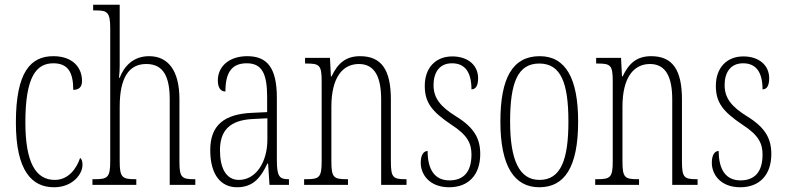

<svg xmlns="http://www.w3.org/2000/svg" viewBox="-20 -780 3312 810"><path d="M208 10C287 10 328 -46 328 -84C328 -100 325 -108 318 -114C303 -69 269 -21 211 -21C131 -21 87 -94 87 -264C87 -458 134 -513 205 -513C268 -513 289 -473 289 -401C311 -401 326 -411 326 -438C326 -498 284 -543 205 -543C111 -543 47 -479 47 -263C47 -58 115 10 208 10Z M370 0H555V-24H551C496 -24 485 -31 485 -99V-330C485 -451 523 -510 597 -510C670 -510 696 -456 696 -360V0H804V-24H797C746 -24 737 -33 737 -98V-361C737 -483 689 -543 609 -543C541 -543 503 -499 485 -452H482C484 -468 485 -486 485 -503V-760H373V-736H387C433 -736 445 -727 445 -661V-100C445 -31 434 -24 379 -24H370Z M980 10C1050 10 1081 -33 1108 -90H1111L1117 0H1199V-24H1197C1159 -24 1148 -35 1148 -105V-367C1148 -496 1106 -543 1023 -543C946 -543 899 -499 899 -441C899 -411 910 -394 931 -394C931 -476 959 -513 1021 -513C1084 -513 1107 -471 1107 -371V-307L1044 -304C925 -299 867 -251 867 -147C867 -41 913 10 980 10ZM988 -21C933 -21 908 -72 908 -146C908 -227 947 -274 1049 -278L1108 -281V-191C1108 -95 1059 -21 988 -21Z M1263 0H1448V-24H1442C1388 -24 1378 -31 1378 -99V-330C1378 -454 1426 -510 1494 -510C1563 -510 1588 -452 1588 -360V0H1695V-24H1691C1638 -24 1629 -31 1629 -100V-360C1629 -486 1589 -543 1499 -543C1437 -543 1404 -511 1379 -458H1376L1372 -536H1267V-512H1272C1327 -512 1337 -506 1337 -438V-100C1337 -31 1327 -24 1271 -24H1263Z M1875 10C1957 10 2006 -43 2006 -130C2006 -194 1982 -241 1904 -289C1838 -330 1809 -366 1809 -421C1809 -472 1832 -513 1887 -513C1942 -513 1969 -475 1969 -403C1988 -403 1997 -420 1997 -450C1997 -504 1955 -542 1888 -542C1817 -542 1772 -493 1772 -418C1772 -348 1801 -310 1884 -254C1953 -210 1969 -174 1969 -128C1969 -55 1936 -19 1876 -19C1813 -19 1784 -66 1784 -143C1768 -143 1755 -128 1755 -93C1755 -44 1792 10 1875 10Z M2255 10C2362 10 2419 -75 2419 -267C2419 -450 2366 -543 2257 -543C2143 -543 2091 -452 2091 -267C2091 -77 2151 10 2255 10ZM2256 -21C2170 -21 2132 -106 2132 -267C2132 -431 2164 -512 2255 -512C2346 -512 2378 -431 2378 -267C2378 -106 2346 -21 2256 -21Z M2491 0H2676V-24H2670C2616 -24 2606 -31 2606 -99V-330C2606 -454 2654 -510 2722 -510C2791 -510 2816 -452 2816 -360V0H2923V-24H2919C2866 -24 2857 -31 2857 -100V-360C2857 -486 2817 -543 2727 -543C2665 -543 2632 -511 2607 -458H2604L2600 -536H2495V-512H2500C2555 -512 2565 -506 2565 -438V-100C2565 -31 2555 -24 2499 -24H2491Z M3103 10C3185 10 3234 -43 3234 -130C3234 -194 3210 -241 3132 -289C3066 -330 3037 -366 3037 -421C3037 -472 3060 -513 3115 -513C3170 -513 3197 -475 3197 -403C3216 -403 3225 -420 3225 -450C3225 -504 3183 -542 3116 -542C3045 -542 3000 -493 3000 -418C3000 -348 3029 -310 3112 -254C3181 -210 3197 -174 3197 -128C3197 -55 3164 -19 3104 -19C3041 -19 3012 -66 3012 -143C2996 -143 2983 -128 2983 -93C2983 -44 3020 10 3103 10Z"/></svg>

Font: Noto Serif Thai ExtraCondensed ExtraLight
Style: Regular
Weight: 200
Width: 2
Designer: Monotype Design Team
Foundry: Monotype Imaging Inc.
Version: Version 2.002